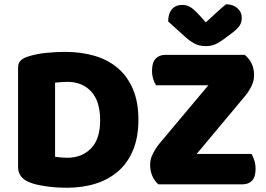

<svg xmlns="http://www.w3.org/2000/svg" viewBox="-20 -867 1252 903"><path d="M297 -482Q283 -482 268.5 -481Q254 -480 239 -478V-130Q250 -128 266 -126.5Q282 -125 296 -125Q365 -125 408 -169Q451 -213 451 -301Q451 -391 409 -436.5Q367 -482 297 -482ZM295 16Q278 16 256 15Q234 14 210.5 11Q187 8 163.5 3.5Q140 -1 120 -9Q65 -30 65 -82V-549Q65 -570 76.5 -581.5Q88 -593 108 -600Q151 -614 199 -618.5Q247 -623 285 -623Q363 -623 426.5 -604Q490 -585 535.5 -545.5Q581 -506 606 -446Q631 -386 631 -304Q631 -224 607 -164Q583 -104 538.5 -64Q494 -24 432 -4Q370 16 295 16ZM725 0Q708 -14 697 -38Q686 -62 686 -93Q686 -118 699 -144Q712 -170 730 -192L960 -466H714Q706 -478 700.5 -495.5Q695 -513 695 -535Q695 -573 712 -591Q729 -609 758 -609H1131Q1175 -573 1175 -513Q1175 -488 1163.5 -463.5Q1152 -439 1134 -417L905 -143H1163Q1170 -131 1176 -113Q1182 -95 1182 -73Q1182 -35 1165.5 -17.5Q1149 0 1120 0ZM948 -762Q973 -785 997 -807Q1021 -829 1043 -847Q1075 -847 1096 -829Q1117 -811 1117 -783Q1117 -762 1107 -746.5Q1097 -731 1069 -710L1041 -689Q1012 -667 992 -658.5Q972 -650 948 -650Q918 -650 896 -661.5Q874 -673 854 -691L771 -766Q771 -803 788.5 -823.5Q806 -844 838 -844Q858 -844 875.5 -833.5Q893 -823 921 -792Z"/></svg>

Font: Baloo 2 Latin ExtraBold
Style: Regular
Weight: 400
Designer: Sarang Kulkarni and Ek Type
Foundry: Ek Type
Version: Version 1.001